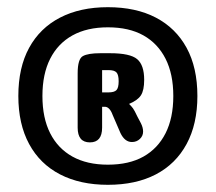

<svg xmlns="http://www.w3.org/2000/svg" viewBox="-20 -745 600 534"><path d="M339 -456Q363 -466 372 -480Q381 -494 381 -523Q381 -564 361.5 -580.5Q342 -597 286 -597H259Q225 -597 210.5 -589Q196 -581 196 -541V-390Q196 -349 230 -349Q264 -349 264 -390V-448H272Q278 -448 283.5 -442.5Q289 -437 293 -426L315 -375Q327 -350 347 -350Q360 -350 369 -358.5Q378 -367 378 -379Q378 -390 372 -402L362 -421Q354 -438 350 -443.5Q346 -449 339 -456ZM264 -488V-550H282Q298 -550 304 -543.5Q310 -537 310 -519Q310 -501 304 -494.5Q298 -488 281 -488ZM280 -725Q203 -725 147 -696Q91 -667 61 -612Q31 -557 31 -478Q31 -400 61 -344.5Q91 -289 147 -260Q203 -231 280 -231Q358 -231 413.5 -260Q469 -289 499 -344.5Q529 -400 529 -478Q529 -557 499 -612Q469 -667 413.5 -696Q358 -725 280 -725ZM280 -669Q339 -669 379 -646.5Q419 -624 440.5 -581.5Q462 -539 462 -478Q462 -417 440.5 -374.5Q419 -332 379 -309.5Q339 -287 280 -287Q222 -287 181.5 -309.5Q141 -332 119.5 -374.5Q98 -417 98 -478Q98 -539 119.5 -581.5Q141 -624 181.5 -646.5Q222 -669 280 -669Z"/></svg>

Font: Beiruti ExtraBold
Style: Regular
Weight: 800
Designer: Arlette Boutros
Foundry: Boutros
Version: Version 1.41